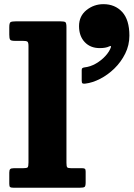

<svg xmlns="http://www.w3.org/2000/svg" viewBox="-20 -880 626 900"><path d="M87 -688.5H49Q30.5 -688.5 27 -694.8Q23.5 -701 23.5 -718V-752.5Q23.5 -772.5 29.5 -776.2Q35.5 -780 55 -780H262.5Q281.5 -780 286.5 -776Q291.5 -772 291.5 -752.5V-116.5Q291.5 -100 295 -95.8Q298.5 -91.5 314.5 -91.5H366Q375 -91.5 378.2 -88.5Q381.5 -85.5 381.5 -75.5V-25Q381.5 -7.5 376.5 -3.8Q371.5 0 353.5 0H44Q32 0 27.8 -2.8Q23.5 -5.5 23.5 -17.5V-71Q23.5 -83 27.8 -87.2Q32 -91.5 44.5 -91.5H87Q105.5 -91.5 109.5 -95.5Q113.5 -99.5 113.5 -118V-665Q113.5 -681.5 108.2 -685Q103 -688.5 87 -688.5ZM350.5 -757.5Q350.5 -804.5 385.2 -832.5Q420 -860.5 465 -860.5Q519 -860.5 552.8 -823.8Q586.5 -787 586.5 -713Q586.5 -668 567 -628.8Q547.5 -589.5 516.5 -559.2Q485.5 -529 449.5 -510.5Q413.5 -492 380 -488Q370.5 -487 366.8 -489.2Q363 -491.5 363 -502V-551.5Q363 -558.5 366.2 -560.8Q369.5 -563 375.5 -564Q403.5 -567 429.5 -582Q455.5 -597 474.5 -618Q493.5 -639 500 -659Q502.5 -667.5 492 -662.5Q476 -654.5 447.5 -654.5Q403.5 -654.5 377 -682.8Q350.5 -711 350.5 -757.5Z"/></svg>

Font: Besley* Heavy
Style: Regular
Weight: 800
Designer: Owen Earl
Foundry: indestructible type*
Version: Version 3.000; ttfautohint (v1.8.3)